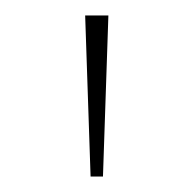

<svg xmlns="http://www.w3.org/2000/svg" viewBox="-20 -782 250 248"><path d="M97 -554 90 -762H120L113 -554Z"/></svg>

Font: Bitter Thin
Style: Regular
Weight: 100
Designer: Sol Matas, and Bitter project Authors
Foundry: Sol Matas
Version: Version 2.002